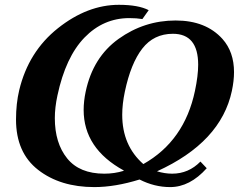

<svg xmlns="http://www.w3.org/2000/svg" viewBox="-20 -762 983 790"><path d="M680.2 7.8Q615.2 7.8 554.2 -23.4Q453.6 7.8 368.2 7.8Q228 7.8 137 -63Q45.9 -133.8 45.9 -270Q45.9 -335.9 59.1 -391.1Q97.2 -549.8 218.5 -646Q339.8 -742.2 469.2 -742.2Q549.3 -742.2 591.8 -720.2L565.9 -683.6Q542 -687.5 512.2 -687.5Q405.3 -687.5 327.6 -607.4Q250 -527.3 216.3 -369.1Q205.6 -319.3 205.6 -275.9Q205.6 -173.3 256.3 -110.4Q307.1 -47.4 409.2 -47.4Q451.2 -47.4 488.8 -59.1L489.3 -60.5Q324.2 -150.9 324.2 -309.6Q324.2 -345.7 332.5 -384.8Q362.3 -526.4 468 -602.1Q573.7 -677.7 702.6 -677.7Q827.1 -677.7 895.5 -601.6Q942.9 -548.3 942.9 -465.3Q942.9 -429.7 934.1 -388.2Q889.2 -176.8 626 -57.1Q658.2 -47.4 688.5 -47.4Q755.9 -47.4 804.7 -97.2L830.6 -69.8Q761.2 7.8 680.2 7.8ZM569.8 -86.9Q738.8 -182.1 782.2 -388.2Q795.4 -450.7 795.4 -495.6Q795.4 -623 691.4 -623Q612.8 -623 565.4 -562Q518.1 -501 493.7 -384.8Q482.9 -334 482.9 -289.6Q482.9 -163.1 569.8 -86.9Z"/></svg>

Font: Munson
Style: Bold Italic
Weight: 700
Italic angle: -12°
Designer: Paul James MIller
Foundry: High-Logic / Made with FontCreator
Version: Version 2.10;May 5, 2019;FontCreator 11.5.0.2430 64-bit